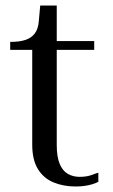

<svg xmlns="http://www.w3.org/2000/svg" viewBox="-20 -667 411 697"><path d="M17 -486V-515H20Q52 -515 73.5 -522.5Q95 -530 107 -546.5Q119 -563 121 -591L154 -518H322V-486ZM186 -141Q186 -98 196.5 -72.5Q207 -47 226 -36Q245 -25 269 -25Q295 -25 313.5 -32Q332 -39 337 -40V-7Q328 -2 314.5 2Q301 6 286 8Q271 10 254 10Q210 10 174 -5Q138 -20 117.5 -53.5Q97 -87 97 -142V-522L115 -525L126 -647H186Z"/></svg>

Font: Roboto Serif 144pt
Style: Regular
Weight: 400
Version: Version 1.008